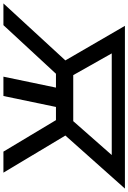

<svg xmlns="http://www.w3.org/2000/svg" viewBox="133 -916 750 1122"><g transform="rotate(90 508.0 -355.0)"><path d="M1049 -710H98L300 -362L-33 0H94L378 -307H459L395 0H508L572 -307H649L833 0H956L739 -362ZM386 -408 259 -633H853L655 -408Z"/></g></svg>

Font: FIGSv2-sans-serif SmBold Italic
Style: Regular
Weight: 600
Italic angle: -12°
Designer: Matt McInerney, Pablo Impallari, Rodrigo Fuenzalida
Foundry: Matt McInerney, Pablo Impallari, Rodrigo Fuenzalida
Version: Version 4.020;hotconv 1.0.109;makeotfexe 2.5.65596